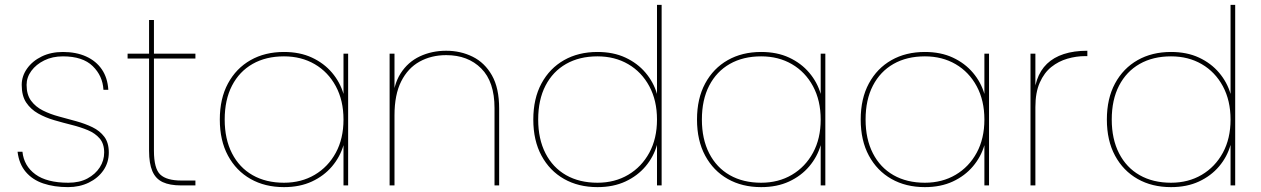

<svg xmlns="http://www.w3.org/2000/svg" viewBox="-20 -760 5168 787"><path d="M259 7Q202 7 157.5 -8Q113 -23 85.5 -55.5Q58 -88 52 -138H72Q78 -80 125 -45.5Q172 -11 260 -11Q306 -11 338.5 -28.5Q371 -46 389 -74Q407 -102 407 -135Q407 -171 388.5 -192.5Q370 -214 340 -226.5Q310 -239 274 -248Q238 -257 202 -267.5Q166 -278 136 -295Q106 -312 87.5 -339.5Q69 -367 69 -412Q69 -448 91 -479Q113 -510 151 -528.5Q189 -547 238 -547Q292 -547 333 -528.5Q374 -510 397.5 -475.5Q421 -441 424 -392H404Q401 -449 360 -489Q319 -529 238 -529Q195 -529 161.5 -512.5Q128 -496 108.5 -469.5Q89 -443 89 -412Q89 -372 107.5 -347Q126 -322 156 -307Q186 -292 221.5 -282.5Q257 -273 293 -263Q329 -253 359 -238.5Q389 -224 407.5 -199.5Q426 -175 426 -135Q426 -94 404 -62Q382 -30 344 -11.5Q306 7 259 7Z M591 -142V-678H611V-142Q611 -69 637 -44.5Q663 -20 724 -20H781V0H722Q676 0 647 -13.5Q618 -27 604.5 -58.5Q591 -90 591 -142ZM781 -520H503V-540H781Z M881 -270Q881 -356 914.5 -418Q948 -480 1007 -513.5Q1066 -547 1144 -547Q1209 -547 1258.5 -524Q1308 -501 1341 -462Q1374 -423 1388 -375V-540H1407V0H1388V-165Q1374 -117 1341 -78Q1308 -39 1258.5 -16Q1209 7 1144 7Q1066 7 1007 -26.5Q948 -60 914.5 -122Q881 -184 881 -270ZM1388 -270Q1388 -348 1356.5 -406.5Q1325 -465 1270 -497Q1215 -529 1144 -529Q1070 -529 1015.5 -498Q961 -467 931 -409Q901 -351 901 -270Q901 -190 931 -131.5Q961 -73 1015.5 -42Q1070 -11 1144 -11Q1215 -11 1270 -43.5Q1325 -76 1356.5 -134Q1388 -192 1388 -270Z M1577 0V-540H1597V0ZM2007 0V-317Q2007 -425 1952.5 -479.5Q1898 -534 1809 -534Q1748 -534 1700 -507.5Q1652 -481 1624.5 -426.5Q1597 -372 1597 -287L1589 -340Q1592 -412 1622 -459Q1652 -506 1701 -529Q1750 -552 1809 -552Q1868 -552 1917.5 -527.5Q1967 -503 1996.5 -451Q2026 -399 2026 -315V0Z M2166 -270Q2166 -356 2199.5 -418Q2233 -480 2292 -513.5Q2351 -547 2429 -547Q2494 -547 2543.5 -524Q2593 -501 2626 -462Q2659 -423 2673 -375V-740H2692V0H2673V-166Q2659 -117 2626 -78Q2593 -39 2543.5 -16Q2494 7 2429 7Q2351 7 2292 -26.5Q2233 -60 2199.5 -122Q2166 -184 2166 -270ZM2673 -270Q2673 -348 2641.5 -406.5Q2610 -465 2555 -497Q2500 -529 2429 -529Q2355 -529 2300.5 -498Q2246 -467 2216 -409Q2186 -351 2186 -270Q2186 -190 2216 -131.5Q2246 -73 2300.5 -42Q2355 -11 2429 -11Q2500 -11 2555 -43.5Q2610 -76 2641.5 -134Q2673 -192 2673 -270Z M2837 -270Q2837 -356 2870.5 -418Q2904 -480 2963 -513.5Q3022 -547 3100 -547Q3165 -547 3214.5 -524Q3264 -501 3297 -462Q3330 -423 3344 -375V-540H3363V0H3344V-165Q3330 -117 3297 -78Q3264 -39 3214.5 -16Q3165 7 3100 7Q3022 7 2963 -26.5Q2904 -60 2870.5 -122Q2837 -184 2837 -270ZM3344 -270Q3344 -348 3312.5 -406.5Q3281 -465 3226 -497Q3171 -529 3100 -529Q3026 -529 2971.5 -498Q2917 -467 2887 -409Q2857 -351 2857 -270Q2857 -190 2887 -131.5Q2917 -73 2971.5 -42Q3026 -11 3100 -11Q3171 -11 3226 -43.5Q3281 -76 3312.5 -134Q3344 -192 3344 -270Z M3508 -270Q3508 -356 3541.5 -418Q3575 -480 3634 -513.5Q3693 -547 3771 -547Q3836 -547 3885.5 -524Q3935 -501 3968 -462Q4001 -423 4015 -375V-540H4034V0H4015V-165Q4001 -117 3968 -78Q3935 -39 3885.5 -16Q3836 7 3771 7Q3693 7 3634 -26.5Q3575 -60 3541.5 -122Q3508 -184 3508 -270ZM4015 -270Q4015 -348 3983.5 -406.5Q3952 -465 3897 -497Q3842 -529 3771 -529Q3697 -529 3642.5 -498Q3588 -467 3558 -409Q3528 -351 3528 -270Q3528 -190 3558 -131.5Q3588 -73 3642.5 -42Q3697 -11 3771 -11Q3842 -11 3897 -43.5Q3952 -76 3983.5 -134Q4015 -192 4015 -270Z M4224 -321 4217 -341Q4217 -393 4230.5 -432.5Q4244 -472 4271.5 -498.5Q4299 -525 4340.5 -538.5Q4382 -552 4437 -552V-530H4428Q4392 -530 4355.5 -519.5Q4319 -509 4289.5 -485.5Q4260 -462 4242 -421.5Q4224 -381 4224 -321ZM4204 0V-540H4224V0Z M4517 -270Q4517 -356 4550.5 -418Q4584 -480 4643 -513.5Q4702 -547 4780 -547Q4845 -547 4894.5 -524Q4944 -501 4977 -462Q5010 -423 5024 -375V-740H5043V0H5024V-166Q5010 -117 4977 -78Q4944 -39 4894.5 -16Q4845 7 4780 7Q4702 7 4643 -26.5Q4584 -60 4550.5 -122Q4517 -184 4517 -270ZM5024 -270Q5024 -348 4992.5 -406.5Q4961 -465 4906 -497Q4851 -529 4780 -529Q4706 -529 4651.5 -498Q4597 -467 4567 -409Q4537 -351 4537 -270Q4537 -190 4567 -131.5Q4597 -73 4651.5 -42Q4706 -11 4780 -11Q4851 -11 4906 -43.5Q4961 -76 4992.5 -134Q5024 -192 5024 -270Z"/></svg>

Font: Poppins Devanagari Thin
Style: Regular
Weight: 100
Designer: Ninad Kale (Devanagari), Jonny Pinhorn (Latin)
Foundry: Indian Type Foundry
Version: 4.005